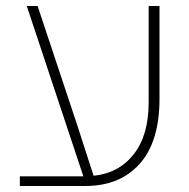

<svg xmlns="http://www.w3.org/2000/svg" viewBox="-20 -618 629 638"><path d="M46 -32H257L69 -598H105L239 -195L291 -34Q374 -42 424 -105Q474 -168 474 -278V-598H510V-290Q510 -147 444 -73.5Q378 0 264 0H46Z"/></svg>

Font: IBM Plex Sans Hebrew ExtLt
Style: Regular
Weight: 200
Designer: Mike Abbink, Paul van der Laan, Pieter van Rosmalen, Yanek Iontef
Foundry: Bold Monday
Version: Version 1.3